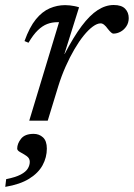

<svg xmlns="http://www.w3.org/2000/svg" viewBox="-66 -470 521 748"><path d="M164 -383.5Q162 -383.5 160.5 -383.5Q159 -383.5 157 -383.5Q136.5 -383.5 118 -376.5Q99.5 -369.5 81.5 -352.2Q63.5 -335 45 -303.5L29.5 -310Q49 -364.5 73.8 -394.8Q98.5 -425 127.5 -437.5Q156.5 -450 187.5 -450Q197 -450 206 -449Q215 -448 224.2 -446.2Q233.5 -444.5 242 -441.5L185 -260H186Q221 -327 252.5 -369Q284 -411 314.8 -430.8Q345.5 -450.5 377 -450.5Q407.5 -450.5 421.5 -436Q435.5 -421.5 435.5 -399.5Q435.5 -381.5 426.5 -367.8Q417.5 -354 403.8 -346.5Q390 -339 375.5 -339Q372 -339 366.8 -343.5Q361.5 -348 354 -357.5Q347 -367.5 340 -373.2Q333 -379 326 -379Q312.5 -379 295.5 -366.5Q278.5 -354 260.2 -331.5Q242 -309 224 -278.2Q206 -247.5 189.8 -211Q173.5 -174.5 161 -134L120 0H48ZM1 109Q1 89.5 16 70.5Q31 51.5 65 51.5Q86.5 51.5 101.5 65.2Q116.5 79 116.5 109Q116.5 143 100 173.5Q83.5 204 47.8 226.2Q12 248.5 -45.5 258L-42 228Q-5 220.5 14.8 210Q34.5 199.5 42.2 186.8Q50 174 50 160.5Q50 146.5 37.8 138Q25.5 129.5 13.2 123Q1 116.5 1 109Z"/></svg>

Font: Newsreader 16pt 16pt
Style: Italic
Weight: 400
Italic angle: -17°
Version: Version 1.003